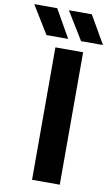

<svg xmlns="http://www.w3.org/2000/svg" viewBox="-183 -1019 625 1071"><g transform="rotate(10 129.5 -483.5)"><path d="M79 0H236V-750H79ZM-79 -967 18 -809H141L51 -967ZM117 -967 214 -809H338L247 -967Z"/></g></svg>

Font: Bounded Med
Style: Regular
Weight: 500
Designer: Vlad Churkin
Version: Version 3.0